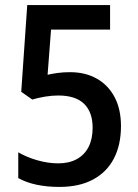

<svg xmlns="http://www.w3.org/2000/svg" viewBox="-20 -734 550 764"><path d="M258.8 -446.8Q319.8 -446.8 365.5 -420.9Q411.1 -395 436.3 -346.9Q461.4 -298.8 461.4 -232.4Q461.4 -157.7 433.3 -103.5Q405.3 -49.3 350.6 -19.8Q295.9 9.8 215.8 9.8Q167 9.8 125.5 1Q84 -7.8 52.7 -25.4V-127.9Q85.9 -108.4 128.7 -96.2Q171.4 -84 211.4 -84Q255.4 -84 286.1 -101.1Q316.9 -118.2 332.8 -149.9Q348.6 -181.6 348.6 -225.6Q348.6 -287.6 314.7 -320.8Q280.8 -354 211.9 -354Q186.5 -354 158.7 -349.4Q130.9 -344.7 108.4 -337.9L64.5 -368.7L88.4 -713.9H418V-616.2H183.1L169.4 -436.5Q188.5 -440.9 210.4 -443.8Q232.4 -446.8 258.8 -446.8Z"/></svg>

Font: Open Sans SemiCondensed SemiBold
Style: Regular
Weight: 600
Width: 4
Designer: Monotype Design Team
Foundry: Monotype Imaging Inc.
Version: Version 3.000